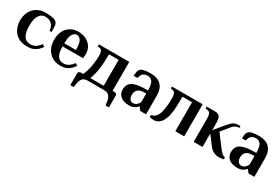

<svg xmlns="http://www.w3.org/2000/svg" viewBox="58 -1378 3541 2437"><g transform="rotate(30 1828.0 -160.0)"><path d="M276 10Q196 10 142.5 -23.5Q89 -57 62.5 -113Q36 -169 36 -235Q36 -302 62.5 -357.5Q89 -413 142.5 -446.5Q196 -480 276 -480Q333 -480 372.5 -472Q412 -464 431 -445Q450 -426 453 -394Q456 -362 456 -305H426Q422 -369 386.5 -402Q351 -435 291 -435Q238 -435 204.5 -386Q171 -337 171 -235Q171 -35 296 -35Q348 -35 380.5 -59Q413 -83 439 -118L470 -95Q456 -73 432.5 -48.5Q409 -24 371.5 -7Q334 10 276 10Z M763 10Q693 10 641 -22Q589 -54 561 -109.5Q533 -165 533 -235Q533 -315 562 -369.5Q591 -424 641 -452Q691 -480 753 -480Q815 -480 865 -455Q915 -430 944 -385Q973 -340 973 -280L969 -217H668Q668 -118 698.5 -76.5Q729 -35 778 -35Q830 -35 862.5 -59Q895 -83 921 -118L952 -95Q938 -73 914.5 -48.5Q891 -24 854.5 -7Q818 10 763 10ZM668 -262H838Q838 -361 814.5 -398Q791 -435 753 -435Q731 -435 711.5 -419Q692 -403 680 -365.5Q668 -328 668 -262Z M999 160V-10Q999 -25 1009 -35Q1019 -45 1034 -45H1070Q1104 -120 1117 -201Q1130 -282 1130 -350Q1130 -388 1117 -414Q1104 -440 1055 -440V-470H1500V-45H1530Q1545 -45 1555 -35Q1565 -25 1565 -10V160H1515Q1510 94 1495.5 59.5Q1481 25 1458 12.5Q1435 0 1403 0H1161Q1129 0 1106 12.5Q1083 25 1069 59.5Q1055 94 1049 160ZM1174 -45H1370V-425H1229Q1229 -297 1216.5 -208.5Q1204 -120 1174 -45Z M1772 10Q1689 10 1645.5 -27.5Q1602 -65 1602 -125Q1602 -173 1624.5 -206.5Q1647 -240 1706 -257.5Q1765 -275 1872 -275H1887Q1887 -365 1862 -400Q1837 -435 1792 -435Q1758 -435 1731 -418Q1704 -401 1692 -345H1637Q1637 -371 1640.5 -398Q1644 -425 1662 -445Q1680 -465 1721.5 -472.5Q1763 -480 1812 -480Q1910 -480 1963.5 -428Q2017 -376 2017 -270V0H1932L1897 -45H1892Q1879 -24 1848 -7Q1817 10 1772 10ZM1802 -40Q1835 -40 1857 -62Q1879 -84 1887 -105V-230H1872Q1800 -230 1768.5 -204Q1737 -178 1737 -125Q1737 -83 1754.5 -61.5Q1772 -40 1802 -40Z M2135 15Q2119 15 2101 12Q2083 9 2075 6V-23Q2101 -27 2123.5 -42.5Q2146 -58 2163.5 -93Q2181 -128 2191 -190.5Q2201 -253 2201 -350Q2201 -388 2187.5 -414Q2174 -440 2126 -440V-470H2576V0H2446V-425H2305V-350Q2305 -215 2283.5 -135Q2262 -55 2223.5 -20Q2185 15 2135 15Z M3090 10Q3048 10 3011 -7.5Q2974 -25 2941 -70L2845 -196V0H2715V-340Q2715 -385 2702.5 -412.5Q2690 -440 2645 -440H2635V-470H2755Q2808 -470 2826.5 -442Q2845 -414 2845 -340V-245L2966 -393Q2997 -430 3027 -450Q3057 -470 3110 -470H3130V-444Q3071 -444 3030 -394L2933 -276L3066 -100Q3092 -65 3115 -47Q3138 -29 3159 -24V0Q3151 4 3130 7Q3109 10 3090 10Z M3359 10Q3276 10 3232.5 -27.5Q3189 -65 3189 -125Q3189 -173 3211.5 -206.5Q3234 -240 3293 -257.5Q3352 -275 3459 -275H3474Q3474 -365 3449 -400Q3424 -435 3379 -435Q3345 -435 3318 -418Q3291 -401 3279 -345H3224Q3224 -371 3227.5 -398Q3231 -425 3249 -445Q3267 -465 3308.5 -472.5Q3350 -480 3399 -480Q3497 -480 3550.5 -428Q3604 -376 3604 -270V0H3519L3484 -45H3479Q3466 -24 3435 -7Q3404 10 3359 10ZM3389 -40Q3422 -40 3444 -62Q3466 -84 3474 -105V-230H3459Q3387 -230 3355.5 -204Q3324 -178 3324 -125Q3324 -83 3341.5 -61.5Q3359 -40 3389 -40Z"/></g></svg>

Font: El Messiri
Style: Bold
Weight: 700
Designer: Mohamed Gaber
Foundry: Kief Type Foundry
Version: Version 2.020; ttfautohint (v1.8.3)